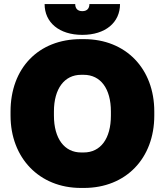

<svg xmlns="http://www.w3.org/2000/svg" viewBox="-20 -910 813 947"><path d="M200 -890C200 -799 272 -738 386 -738C500 -738 572 -799 572 -890H421C421 -869 410 -855 386 -855C362 -855 351 -869 351 -890ZM32 -340C32 -132 173 17 379 17H394C601 17 741 -129 741 -340V-360C741 -571 601 -717 394 -717H379C169 -717 32 -573 32 -360ZM246 -340V-360C246 -473 298 -541 380 -541H393C476 -541 527 -473 527 -360V-340C527 -226 476 -158 393 -158H380C298 -158 246 -226 246 -340Z"/></svg>

Font: Fixel Text Black
Style: Regular
Weight: 900
Width: 4
Designer: AlfaBravo + MacPaw
Foundry: Kyrylo Tkachov, Marchela Mozhyna, Serhii Makarenko, Maria Weinstein, Zakhar Kryvoshyya
Version: Version 1.211